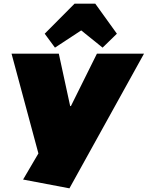

<svg xmlns="http://www.w3.org/2000/svg" viewBox="-20 -833 806 1048"><path d="M106 147 241 -83 200 43 43 -540H301L363 -254H367L509 -540H766L359 195ZM224 -649 387 -813H500L618 -649L540 -573L355 -722H507L280 -573Z"/></svg>

Font: Pathway Extreme 28pt Black
Style: Italic
Weight: 900
Italic angle: -8°
Designer: Eduardo Rodriguez Tunni
Foundry: Eduardo Rodriguez Tunni
Version: Version 1.001;gftools[0.9.26]